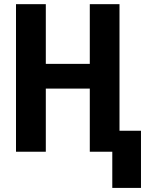

<svg xmlns="http://www.w3.org/2000/svg" viewBox="-20 -731 735 925"><path d="M555.7 0H412.6V-304.2H200.7V0H57.1V-710.9H200.7V-423.3H412.6V-710.9H555.7ZM659.2 174.3H521V-101.1H659.2Z"/></svg>

Font: MAUL Condensed Bold
Style: Condensed Bold
Weight: 700
Designer: MAUL
Version: Version 1.0; 2020; ttfautohint (v1.8.3)